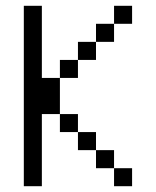

<svg xmlns="http://www.w3.org/2000/svg" viewBox="-20 -645 540 665"><path d="M437.5 0V-62.5H375V0ZM437.5 -562.5V-625H375V-562.5H312.5V-500H250V-437.5H187.5V-375H125Q125 -375 125 -625H62.5Q62.5 -625 62.5 0H125Q125 0 125 -250H187.5V-187.5H250V-125H312.5V-62.5H375V-125H312.5V-187.5H250V-250H187.5Q187.5 -250 187.5 -375H250V-437.5H312.5V-500H375V-562.5Z"/></svg>

Font: BFUnifontExMono
Style: Regular
Weight: 500
Version: Version 15.0.06